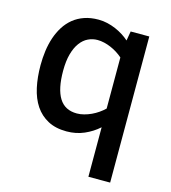

<svg xmlns="http://www.w3.org/2000/svg" viewBox="-108 -615 798 895"><g transform="rotate(15 291.5 -167.0)"><path d="M400.9 192.9V-45.9Q370.6 -18.6 331.5 -1.7Q292.5 15.1 247.1 15.1Q194.3 15.1 157 -4.9Q119.6 -24.9 95.9 -60.3Q72.3 -95.7 61.5 -144.8Q50.8 -193.8 50.8 -252Q50.8 -287.1 55.4 -321.3Q60.1 -355.5 70.3 -386Q80.6 -416.5 96.9 -442.4Q113.3 -468.3 136.2 -487.1Q159.2 -505.9 189.5 -516.4Q219.7 -526.9 257.8 -526.9Q279.8 -526.9 300.8 -522Q321.8 -517.1 341.3 -508.8Q360.8 -500.5 377.7 -489.7Q394.5 -479 408.2 -466.8L416 -512.2H505.9V192.9ZM400.9 -382.8Q388.7 -393.6 373.8 -403.1Q358.9 -412.6 342.8 -419.4Q326.7 -426.3 310.1 -430.2Q293.5 -434.1 277.8 -434.1Q253.9 -434.1 232.4 -423.8Q210.9 -413.6 194.6 -391.6Q178.2 -369.6 168.7 -335.4Q159.2 -301.3 159.2 -253.9Q159.2 -166.5 186.8 -122.3Q214.4 -78.1 272 -78.1Q289.1 -78.1 306.6 -82.8Q324.2 -87.4 341.1 -95.2Q357.9 -103 373 -113.5Q388.2 -124 400.9 -136.2Z"/></g></svg>

Font: Lorenzo Sans Medium
Style: Regular
Weight: 500
Foundry: Intel Corporation
Version: Version 1.00; ttfautohint (v1.5)